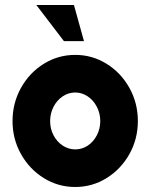

<svg xmlns="http://www.w3.org/2000/svg" viewBox="-20 -733 600 766"><path d="M280 13Q212 13 154.8 -22.5Q97.5 -58 63.8 -118.2Q30 -178.5 30 -250Q30 -322 63.8 -382.5Q97.5 -443 154.8 -478.5Q212 -514 280 -514Q348 -514 405.2 -478.5Q462.5 -443 496.2 -382.5Q530 -322 530 -250Q530 -178.5 496.2 -118.2Q462.5 -58 405.2 -22.5Q348 13 280 13ZM280 -137Q308 -137 330.8 -152.5Q353.5 -168 366.8 -194Q380 -220 380 -250Q380 -281 366.2 -307.2Q352.5 -333.5 329.5 -348.8Q306.5 -364 280 -364Q252.5 -364 229.5 -348.2Q206.5 -332.5 193.2 -306.2Q180 -280 180 -250Q180 -218.5 193.8 -192.8Q207.5 -167 230.5 -152Q253.5 -137 280 -137ZM275 -713 315 -569H235L125 -713Z"/></svg>

Font: Urbanist
Style: Regular
Weight: 400
Designer: Corey Hu
Foundry: Corey Hu
Version: Version 1.2; befe77262ef67d88f1d94aa3d2e49ef1327b4483